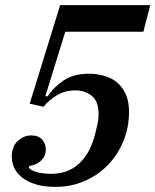

<svg xmlns="http://www.w3.org/2000/svg" viewBox="-20 -718 607 750"><path d="M197 12Q150 12 117.5 1.5Q85 -9 64.5 -26Q44 -43 35 -64Q26 -85 26 -106Q26 -146 49.5 -167.5Q73 -189 102 -189Q131 -189 145 -172.5Q159 -156 159 -135Q159 -119 153 -107.5Q147 -96 137.5 -88Q128 -80 116.5 -75.5Q105 -71 95 -70L92 -62Q108 -49 130.5 -44Q153 -39 180 -39Q246 -39 289.5 -79.5Q333 -120 352 -196Q354 -205 359.5 -227.5Q365 -250 365 -272Q365 -323 338 -344Q311 -365 273 -365Q234 -365 202 -345.5Q170 -326 150 -301L96 -313L215 -698H567L540 -594H235L157 -342H166Q190 -378 229 -404Q268 -430 328 -430Q358 -430 386.5 -422Q415 -414 436.5 -396.5Q458 -379 471 -350.5Q484 -322 484 -282Q484 -220 462 -166.5Q440 -113 401 -73Q362 -33 309.5 -10.5Q257 12 197 12Z"/></svg>

Font: IBM Plex Serif Medm
Style: Italic
Weight: 500
Italic angle: -14°
Designer: Mike Abbink, Paul van der Laan, Pieter van Rosmalen
Foundry: Bold Monday
Version: Version 3.001